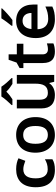

<svg xmlns="http://www.w3.org/2000/svg" viewBox="964 -1770 816 2784"><g transform="rotate(-90 1372.0 -378.0)"><path d="M300 10C370 10 413 -1 455 -26V-135C413 -110 368 -94 308 -94C224 -94 178 -153 178 -269C178 -388 221 -448 310 -448C348 -448 390 -435 432 -419L469 -518C432 -537 377 -552 310 -552C157 -552 49 -467 49 -268C49 -76 145 10 300 10Z M1066 -272C1066 -452 959 -552 809 -552C649 -552 550 -452 550 -272C550 -92 658 10 806 10C966 10 1066 -92 1066 -272ZM679 -272C679 -387 717 -450 807 -450C898 -450 937 -387 937 -272C937 -157 898 -92 808 -92C717 -92 679 -157 679 -272Z M1507 -766H1365C1338 -721 1278 -656 1241 -618V-606H1325C1360 -628 1400 -658 1435 -694C1470 -658 1512 -627 1547 -606H1632V-618C1595 -655 1534 -721 1507 -766ZM1677 -542H1551V-277C1551 -158 1519 -92 1418 -92C1349 -92 1318 -132 1318 -213V-542H1192V-188C1192 -50 1264 10 1386 10C1454 10 1520 -14 1555 -70H1561L1578 0H1677Z M2048 -91C2006 -91 1976 -115 1976 -166V-447H2130V-542H1976V-661H1897L1857 -546L1777 -502V-447H1850V-165C1850 -28 1923 10 2016 10C2063 10 2108 1 2135 -12V-106C2110 -98 2079 -91 2048 -91Z M2642 -756V-766H2498C2471 -721 2422 -656 2391 -619V-606H2474C2524 -641 2609 -719 2642 -756ZM2462 -552C2312 -552 2212 -452 2212 -267C2212 -82 2324 10 2483 10C2563 10 2615 -2 2669 -27V-128C2610 -101 2559 -87 2489 -87C2397 -87 2343 -144 2340 -242H2698V-306C2698 -461 2608 -552 2462 -552ZM2462 -459C2539 -459 2575 -405 2576 -330H2343C2350 -415 2394 -459 2462 -459Z"/></g></svg>

Font: Noto Sans Gunjala Gondi Semibold
Style: Regular
Weight: 400
Designer: Ek Type
Foundry: Ek Type
Version: Version 1.004